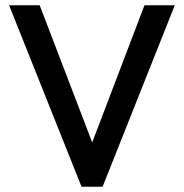

<svg xmlns="http://www.w3.org/2000/svg" viewBox="-20 -710 699 730"><path d="M529.3 -689.9H644.5L370.1 0H290L14.6 -689.9H130.9L330.6 -168.5Z"/></svg>

Font: HK Grotesk SemiBold Legacy
Style: Regular
Weight: 600
Designer: Alfredo Marco Pradil
Foundry: Hanken Design Co.
Version: Version 2.022;PS 002.022;hotconv 1.0.88;makeotf.lib2.5.64775